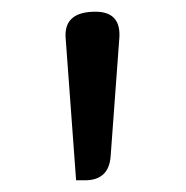

<svg xmlns="http://www.w3.org/2000/svg" viewBox="-20 -791 318 328"><path d="M110 -483 92 -728Q90 -771 143 -771Q186 -771 184 -728L169 -524Q166 -483 125 -483Z"/></svg>

Font: Swei Gothic CJK TC Regular
Style: Regular
Weight: 400
Version: Version 2.129